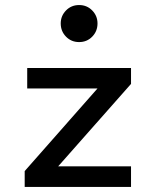

<svg xmlns="http://www.w3.org/2000/svg" viewBox="-20 -742 620 762"><path d="M78 0V-63L367 -391H88V-472H500V-409L211 -82H500V0ZM294 -575Q263 -575 242 -596.5Q221 -618 221 -649Q221 -679 242 -700.5Q263 -722 294 -722Q325 -722 346 -700.5Q367 -679 367 -649Q367 -618 346 -596.5Q325 -575 294 -575Z"/></svg>

Font: Sometype Mono Medium
Style: Regular
Weight: 500
Monospace: yes
Designer: Ryoichi Tsunekawa
Foundry: Dharma Type
Version: Version 1.000; ttfautohint (v1.8.3)